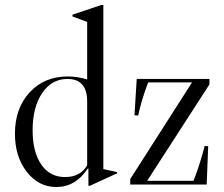

<svg xmlns="http://www.w3.org/2000/svg" viewBox="-20 -741 900 771"><path d="M206 10Q135 10 87.5 -51Q40 -112 40 -204Q40 -306 99 -370Q158 -434 252 -434Q291 -434 330 -422V-653L271 -675V-682L387 -721H395V-62L450 -50V-45L341 5H335V-63L332 -64Q284 10 206 10ZM241 -30Q303 -30 330 -77V-333Q330 -424 251 -424Q188 -424 149.5 -367.5Q111 -311 111 -218Q111 -131 145.5 -80.5Q180 -30 241 -30ZM529 -424H821V-402L571 -15H757L764 -33Q785 -90 802 -155L816 -154L810 0H503V-22L751 -410H575L569 -394Q545 -328 535 -277L520 -278Z"/></svg>

Font: Libre Caslon Display
Style: Regular
Weight: 400
Designer: Pablo Impallari, Rodrigo Fuenzalida
Foundry: Pablo Impallari, Rodrigo Fuenzalida
Version: Version 1.002